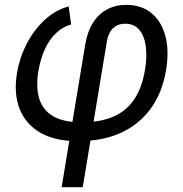

<svg xmlns="http://www.w3.org/2000/svg" viewBox="-20 -576 761 800"><path d="M236.8 204.1 335 -389.6Q343.8 -442.9 366.7 -480Q389.6 -517.1 425.3 -536.4Q460.9 -555.7 506.8 -555.7Q568.8 -555.7 610.6 -521.7Q652.3 -487.8 668.9 -426.5Q685.5 -365.2 671.9 -283.7Q655.8 -187.5 606.7 -121.6Q557.6 -55.7 482.2 -22Q406.7 11.7 311.5 11.7H299.3Q208.5 11.7 147.9 -23.2Q87.4 -58.1 62 -121.8Q36.6 -185.5 50.8 -271.5Q61.5 -335.9 91.3 -393.6Q121.1 -451.2 165.8 -492.7Q210.4 -534.2 266.1 -549.3L276.4 -474.1Q242.2 -464.8 214.4 -438.7Q186.5 -412.6 167.7 -372.6Q148.9 -332.5 140.1 -280.8Q128.4 -208.5 144.8 -161.1Q161.1 -113.8 203.9 -90.3Q246.6 -66.9 313 -66.9H324.7Q397.9 -66.9 451.4 -89.6Q504.9 -112.3 538.1 -160.4Q571.3 -208.5 584 -284.2Q593.3 -339.8 587.4 -383.3Q581.5 -426.8 560.3 -451.9Q539.1 -477.1 501.5 -477.1Q480.5 -477.1 464.8 -468.5Q449.2 -460 439.2 -443.6Q429.2 -427.2 425.3 -403.3L324.7 204.1Z"/></svg>

Font: Inter Variable
Style: Italic
Weight: 400
Italic angle: -9.39999°
Designer: Rasmus Andersson
Foundry: rsms
Version: Version 4.001;git-9221beed3